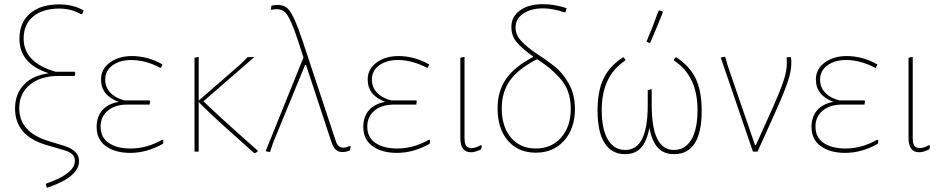

<svg xmlns="http://www.w3.org/2000/svg" viewBox="-20 -725 4504 918"><path d="M204 173 199 157 200 153Q338 106 338 44Q338 25 326 13Q314 1 286 -7L201 -32Q52 -76 52 -206Q52 -276 94 -320Q136 -364 213 -375Q73 -419 73 -540Q73 -617 123.5 -660.5Q174 -704 263 -704Q329 -704 380 -675L373 -658H365Q320 -684 264 -684Q184 -684 138.5 -646Q93 -608 93 -541Q93 -426 246 -382H337L340 -376L337 -362H262Q174 -362 123 -320Q72 -278 72 -207Q72 -94 211 -51L289 -27Q358 -5 358 45Q358 122 204 173Z M603 6Q531 6 486.5 -26Q442 -58 442 -118Q442 -167 469 -198Q496 -229 547 -238Q463 -269 463 -345Q463 -395 505.5 -426Q548 -457 610 -457Q686 -457 757 -417L750 -401H746Q676 -438 607 -438Q553 -438 518 -412.5Q483 -387 483 -344Q483 -308 507.5 -282Q532 -256 575 -245H695L698 -241L695 -225H590Q530 -225 495.5 -196Q461 -167 461 -120Q461 -68 500 -41.5Q539 -15 605 -15Q682 -15 756 -57L761 -56L760 -38Q682 6 603 6Z M910 0V-449L930 -453V-244L1130 -418L1164 -452H1196L953 -241Q1015 -179 1212 -5V-1Q1205 5 1198 7L1194 6Q1189 1 1082 -94.5Q975 -190 930 -237V0Z M1271 2 1250 -2 1431 -450 1406 -527Q1371 -634 1347.5 -661.5Q1324 -689 1277 -678L1275 -682L1278 -698Q1333 -710 1360 -679.5Q1387 -649 1426 -532L1586 -49Q1601 -3 1652 -27L1657 -24L1653 -6Q1636 2 1616 2Q1581 2 1566 -42L1443 -415H1439L1286 -43Z M1878 6Q1806 6 1761.5 -26Q1717 -58 1717 -118Q1717 -167 1744 -198Q1771 -229 1822 -238Q1738 -269 1738 -345Q1738 -395 1780.5 -426Q1823 -457 1885 -457Q1961 -457 2032 -417L2025 -401H2021Q1951 -438 1882 -438Q1828 -438 1793 -412.5Q1758 -387 1758 -344Q1758 -308 1782.5 -282Q1807 -256 1850 -245H1970L1973 -241L1970 -225H1865Q1805 -225 1770.5 -196Q1736 -167 1736 -120Q1736 -68 1775 -41.5Q1814 -15 1880 -15Q1957 -15 2031 -57L2036 -56L2035 -38Q1957 6 1878 6Z M2232 3Q2181 3 2181 -65V-449L2201 -453V-66Q2201 -37 2209.5 -27Q2218 -17 2236 -17Q2253 -17 2279 -31L2284 -28L2280 -11Q2252 3 2232 3Z M2359 -207Q2359 -289 2399.5 -347.5Q2440 -406 2528 -452L2529 -455Q2477 -492 2451 -522.5Q2425 -553 2425 -596Q2425 -646 2466.5 -675.5Q2508 -705 2576 -705Q2631 -705 2689 -686L2684 -667L2678 -666Q2625 -685 2576 -685Q2519 -685 2482 -660Q2445 -635 2445 -593Q2445 -557 2474.5 -526.5Q2504 -496 2545.5 -469Q2587 -442 2628.5 -410Q2670 -378 2699.5 -325.5Q2729 -273 2729 -205Q2729 -111 2677.5 -53Q2626 5 2542 5Q2458 5 2408.5 -52.5Q2359 -110 2359 -207ZM2379 -207Q2379 -119 2423 -67Q2467 -15 2542 -15Q2617 -15 2663 -67.5Q2709 -120 2709 -205Q2709 -250 2696 -286.5Q2683 -323 2656 -352.5Q2629 -382 2607.5 -399.5Q2586 -417 2548 -442Q2458 -396 2418.5 -340.5Q2379 -285 2379 -207Z M3129 -674 3134 -675 3147 -671 3149 -665Q3125 -605 3089 -521L3084 -520L3071 -526Q3095 -581 3129 -674ZM2969 12Q2904 12 2870.5 -41Q2837 -94 2837 -197Q2837 -290 2866 -350Q2895 -410 2960 -452L2970 -441L2969 -435Q2857 -362 2857 -199Q2857 -107 2886.5 -57.5Q2916 -8 2970 -8Q3077 -8 3077 -222V-294L3094 -299L3096 -298V-222Q3096 -8 3202 -8Q3256 -8 3285.5 -57.5Q3315 -107 3315 -199Q3315 -362 3203 -435L3202 -441L3212 -452Q3277 -410 3306 -350Q3335 -290 3335 -197Q3335 12 3203 12Q3154 12 3125.5 -18.5Q3097 -49 3085 -114Q3073 -49 3045 -18.5Q3017 12 2969 12Z M3762 -452Q3768 -408 3753 -355Q3738 -302 3689 -193L3602 0H3580L3426 -450L3447 -454L3460 -409L3590 -31H3594L3672 -204Q3718 -307 3732 -356.5Q3746 -406 3741 -449L3742 -451Z M4021 6Q3949 6 3904.5 -26Q3860 -58 3860 -118Q3860 -167 3887 -198Q3914 -229 3965 -238Q3881 -269 3881 -345Q3881 -395 3923.5 -426Q3966 -457 4028 -457Q4104 -457 4175 -417L4168 -401H4164Q4094 -438 4025 -438Q3971 -438 3936 -412.5Q3901 -387 3901 -344Q3901 -308 3925.5 -282Q3950 -256 3993 -245H4113L4116 -241L4113 -225H4008Q3948 -225 3913.5 -196Q3879 -167 3879 -120Q3879 -68 3918 -41.5Q3957 -15 4023 -15Q4100 -15 4174 -57L4179 -56L4178 -38Q4100 6 4021 6Z M4375 3Q4324 3 4324 -65V-449L4344 -453V-66Q4344 -37 4352.5 -27Q4361 -17 4379 -17Q4396 -17 4422 -31L4427 -28L4423 -11Q4395 3 4375 3Z"/></svg>

Font: Alegreya Sans SC Thin
Style: Regular
Weight: 100
Designer: Juan Pablo del Peral
Foundry: Huerta Tipografica
Version: Version 2.007